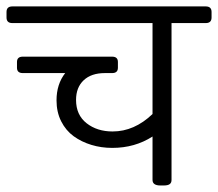

<svg xmlns="http://www.w3.org/2000/svg" viewBox="-45 -569 669 589"><path d="M586.2 -549.3Q604 -549.3 604 -532.3V-515.3Q604 -498.2 586.2 -498.2H481.2V-17Q481.2 -8.3 475.6 -4.2Q470.1 0 457 0H447.1Q422.9 0 422.9 -17V-150.2Q368.6 -115.3 299.6 -115.3Q265.6 -115.3 235.4 -124.5Q205.3 -133.6 181.1 -151Q157 -168.5 142.7 -196.8Q128.4 -225.1 128.4 -261.2Q128.4 -310.7 155 -344.8H25Q7.1 -344.8 7.1 -361.1V-378.9Q7.1 -395.2 25 -395.2H298.9Q316.7 -395.2 316.7 -378.9V-361.1Q316.7 -344.8 298.9 -344.8H276.7Q235 -344.8 211.7 -322.8Q188.3 -300.8 188.3 -262.4Q188.3 -216.4 220.6 -191Q252.9 -165.7 300.4 -165.7Q367 -165.7 422.9 -219.2V-498.2H-7.1Q-25 -498.2 -25 -515.3V-532.3Q-25 -549.3 -7.1 -549.3Z"/></svg>

Font: Jaldi
Style: Regular
Weight: 400
Designer: Pablo Cosgaya and Nicolas Silva
Foundry: Omnibus-Type
Version: Version 1.001;PS 001.001;hotconv 1.0.70;makeotf.lib2.5.58329